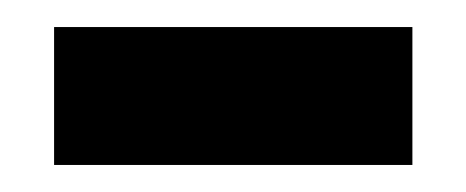

<svg xmlns="http://www.w3.org/2000/svg" viewBox="-20 -734 345 142"><path d="M20 -612V-714H285V-612Z"/></svg>

Font: Bricolage Grotesque SemiCondensed
Style: Bold
Weight: 700
Width: 4
Designer: Mathieu Triay
Foundry: Atelier Triay
Version: Version 1.001;gftools[0.9.33.dev8+g029e19f]